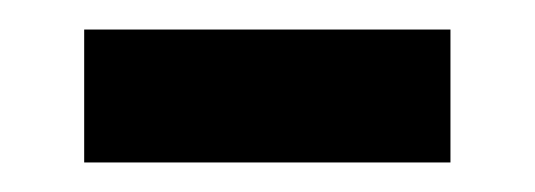

<svg xmlns="http://www.w3.org/2000/svg" viewBox="-20 -333 362 130"><path d="M37 -223H285V-313H37Z"/></svg>

Font: Noto Sans Bamum Medium
Style: Regular
Weight: 500
Designer: Monotype Design Team
Foundry: Monotype Imaging Inc.
Version: Version 2.002